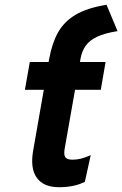

<svg xmlns="http://www.w3.org/2000/svg" viewBox="-20 -770 511 802"><path d="M226.5 12Q162 12 133.8 -27.2Q105.5 -66.5 118.5 -141L163 -395H84L104.5 -511H183L186 -526.5Q197 -588.5 222 -633.8Q247 -679 295.2 -708Q343.5 -737 425 -750L471 -640Q417 -631.5 385 -616.2Q353 -601 337.5 -578.2Q322 -555.5 316.5 -526L314 -511H421L401 -395H293.5L250.5 -151Q245.5 -124 252.8 -113.5Q260 -103 282.5 -103Q300.5 -103 317 -107Q333.5 -111 359 -122L334.5 -10.5Q290 12 226.5 12Z"/></svg>

Font: Overpass ExtraBold
Style: Italic
Weight: 800
Italic angle: -10°
Designer: Delve Withrington, Dave Bailey, Thomas Jockin
Foundry: Delve Fonts LLC
Version: Version 4.000